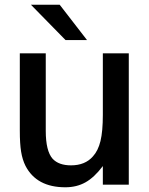

<svg xmlns="http://www.w3.org/2000/svg" viewBox="-20 -783 632 814"><path d="M88 -80Q75 -106 69.5 -140Q64 -174 64 -229V-557H174V-228Q174 -143 203 -110Q229 -82 281 -82Q341 -82 374 -120Q396 -144 406 -185Q416 -226 416 -296V-557H526V0H416V-79Q380 -31 342.5 -10Q305 11 257 11Q135 11 88 -80ZM233 -763 349 -613H258L111 -763Z"/></svg>

Font: Open Sauce One Medium
Style: Regular
Weight: 500
Designer: Alfredo Marco Pradil
Foundry: Creative Sauce Fz LLC
Version: Version 1.477